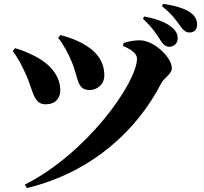

<svg xmlns="http://www.w3.org/2000/svg" viewBox="-20 -885 1040 981"><path d="M845 -646C870 -646 888 -665 888 -688C888 -707 882 -724 862 -742C828 -773 776 -789 718 -801L710 -789C759 -745 782 -707 800 -679C814 -656 828 -646 845 -646ZM949 -719C973 -719 987 -735 987 -759C987 -783 978 -803 953 -821C923 -842 874 -857 814 -865L807 -854C863 -809 882 -778 898 -756C916 -731 928 -719 949 -719ZM348 -566C381 -486 372 -425 438 -425C474 -425 513 -451 513 -500C513 -574 470 -626 402 -663C363 -684 331 -694 289 -706L277 -691C299 -668 333 -604 348 -566ZM117 -494C149 -420 152 -352 213 -352C263 -352 288 -383 288 -423C288 -493 241 -555 162 -596C138 -609 97 -628 57 -639L45 -624C69 -593 93 -550 117 -494ZM803 -458C819 -489 858 -506 858 -537C858 -592 766 -679 695 -679C666 -679 636 -674 611 -665L609 -650C650 -633 680 -611 680 -586C680 -463 424 -101 107 58L117 76C457 -6 684 -227 803 -458Z"/></svg>

Font: Noto Serif TC Black
Style: Regular
Weight: 900
Version: Version 1.001;PS 1.001;hotconv 16.6.54;makeotf.lib2.5.65590